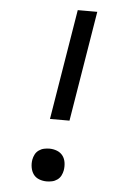

<svg xmlns="http://www.w3.org/2000/svg" viewBox="-53 -775 556 823"><g transform="rotate(5 225.0 -363.5)"><path d="M254 -260H170L248 -735H332ZM179 8Q162 8 146.5 2Q131 -4 122 -16.5Q113 -29 110 -46Q107 -63 110 -80Q112 -91 117.5 -102Q123 -113 133.5 -120.5Q144 -128 156 -130.5Q168 -133 179 -133Q196 -133 211.5 -127Q227 -121 236.5 -108.5Q246 -96 248.5 -79Q251 -62 248 -45Q246 -34 240.5 -23Q235 -12 224.5 -4.5Q214 3 202 5.5Q190 8 179 8Z"/></g></svg>

Font: Iosevka Aile
Style: Italic
Weight: 400
Italic angle: -9°
Designer: Belleve Invis
Foundry: Belleve Invis
Version: Version 28.0.1; ttfautohint (v1.8.4)